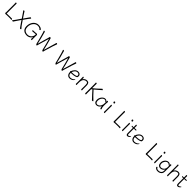

<svg xmlns="http://www.w3.org/2000/svg" viewBox="1323 -4626 8714 8714"><g transform="rotate(45 5679.5 -269.0)"><path d="M166 -51Q281 -56 358 -56H458Q482 -56 495 -57H496Q509 -57 518 -40.5Q527 -24 527 -10.5Q527 3 518 3H516Q477 -3 413 -3H372Q192 -3 142 7H139Q126 7 113.5 -10Q101 -27 101 -35.5Q101 -44 104.5 -51Q108 -58 108 -70V-589L105 -695Q105 -705 120.5 -705Q136 -705 152 -697.5Q168 -690 168 -677L166 -588Z M849 -319Q826 -285 794.5 -239Q763 -193 731 -145.5Q699 -98 673 -59.5Q647 -21 635 -1Q627 10 608 10Q589 10 574.5 4.5Q560 -1 560 -11Q560 -17 588 -47Q616 -77 651 -129.5Q686 -182 816 -369Q665 -594 641 -625.5Q617 -657 608 -666.5Q599 -676 599 -684.5Q599 -693 614 -699.5Q629 -706 645 -706Q661 -706 666 -696.5Q671 -687 686.5 -662Q702 -637 723 -605Q744 -573 766 -539.5Q788 -506 807 -477Q826 -448 838.5 -430Q851 -412 851 -411Q991 -606 1049 -693Q1054 -699 1066 -699Q1078 -699 1094.5 -689.5Q1111 -680 1111 -672Q1111 -664 1104 -657Q1056 -609 884 -362Q1006 -179 1045 -130Q1093 -66 1134 -26Q1138 -22 1138 -15Q1138 -8 1122.5 0.5Q1107 9 1092 9Q1077 9 1069 0Q972 -131 912.5 -222Q853 -313 849 -319Z M1767 -16V-17Q1772 -74 1772 -149Q1749 -93 1706.5 -56.5Q1664 -20 1614 -2.5Q1564 15 1518 15Q1324 15 1246 -114Q1205 -182 1205 -280Q1205 -378 1231 -452.5Q1257 -527 1304 -585.5Q1351 -644 1415 -677.5Q1479 -711 1546 -711Q1710 -711 1778 -627Q1782 -623 1782 -612.5Q1782 -602 1770.5 -588.5Q1759 -575 1748.5 -575Q1738 -575 1735 -580Q1723 -602 1693 -623Q1640 -659 1567 -659Q1435 -659 1349 -551Q1263 -443 1263 -295Q1263 -117 1385 -64Q1442 -38 1501 -38Q1611 -38 1687 -106Q1771 -184 1771 -312Q1771 -317 1765 -317L1646 -309Q1625 -308 1571 -301H1568Q1555 -301 1543.5 -317Q1532 -333 1532 -345Q1532 -357 1543 -357H1557Q1601 -357 1627 -359L1751 -366Q1759 -367 1768 -368.5Q1777 -370 1785 -370Q1793 -370 1803 -362Q1830 -342 1830 -332Q1830 -322 1827.5 -317.5Q1825 -313 1825 -302V-97Q1825 -89 1825.5 -71Q1826 -53 1826.5 -35Q1827 -17 1827 -6Q1827 5 1811 5Q1795 5 1781 -1.5Q1767 -8 1767 -16Z M1911 -690Q1911 -704 1931 -704Q1974 -704 1978 -685L1992 -631Q2065 -384 2132 -73Q2191 -290 2240.5 -458Q2290 -626 2293 -640.5Q2296 -655 2297 -670Q2297 -688 2327 -688Q2342 -688 2356.5 -682Q2371 -676 2372.5 -665Q2374 -654 2376 -647Q2378 -640 2392 -592Q2471 -318 2524 -72Q2581 -278 2636 -455.5Q2691 -633 2708 -700Q2711 -709 2724 -709Q2737 -709 2753.5 -698.5Q2770 -688 2770 -675Q2770 -671 2764 -657Q2715 -542 2579 -80Q2575 -64 2571 -45Q2567 -26 2561.5 -5.5Q2556 15 2538.5 15Q2521 15 2504.5 0Q2488 -15 2480 -46Q2412 -341 2338 -595Q2283 -420 2246.5 -290.5Q2210 -161 2196 -112.5Q2182 -64 2178 -46.5Q2174 -29 2167 -7Q2161 14 2144.5 14Q2128 14 2112.5 -2Q2097 -18 2091.5 -39.5Q2086 -61 2075 -104.5Q2064 -148 2049 -210Q2031 -285 1984 -457Q1937 -629 1912 -685Q1911 -687 1911 -690Z M3141 -690Q3141 -704 3161 -704Q3204 -704 3208 -685L3222 -631Q3295 -384 3362 -73Q3421 -290 3470.5 -458Q3520 -626 3523 -640.5Q3526 -655 3527 -670Q3527 -688 3557 -688Q3572 -688 3586.5 -682Q3601 -676 3602.5 -665Q3604 -654 3606 -647Q3608 -640 3622 -592Q3701 -318 3754 -72Q3811 -278 3866 -455.5Q3921 -633 3938 -700Q3941 -709 3954 -709Q3967 -709 3983.5 -698.5Q4000 -688 4000 -675Q4000 -671 3994 -657Q3945 -542 3809 -80Q3805 -64 3801 -45Q3797 -26 3791.5 -5.5Q3786 15 3768.5 15Q3751 15 3734.5 0Q3718 -15 3710 -46Q3642 -341 3568 -595Q3513 -420 3476.5 -290.5Q3440 -161 3426 -112.5Q3412 -64 3408 -46.5Q3404 -29 3397 -7Q3391 14 3374.5 14Q3358 14 3342.5 -2Q3327 -18 3321.5 -39.5Q3316 -61 3305 -104.5Q3294 -148 3279 -210Q3261 -285 3214 -457Q3167 -629 3142 -685Q3141 -687 3141 -690Z M4127 -201V-198Q4127 -116 4164.5 -75Q4202 -34 4260 -34Q4318 -34 4371.5 -57.5Q4425 -81 4465 -124Q4477 -137 4485.5 -137Q4494 -137 4494 -127.5Q4494 -118 4479 -95Q4464 -72 4435 -46Q4362 16 4253 16Q4202 16 4161.5 -9.5Q4121 -35 4097 -82.5Q4073 -130 4073 -195V-210Q4052 -224 4052 -240Q4052 -252 4066 -252Q4080 -252 4080 -253Q4093 -331 4165 -407.5Q4237 -484 4328 -484Q4389 -484 4425 -463Q4492 -424 4492 -340Q4492 -311 4485 -292Q4478 -273 4457.5 -259.5Q4437 -246 4395 -233Q4290 -201 4139 -201ZM4155 -250Q4284 -250 4372 -276Q4427 -292 4434 -312Q4438 -323 4438 -341Q4438 -385 4409 -410.5Q4380 -436 4335 -436Q4256 -436 4200.5 -372.5Q4145 -309 4134 -250Z M4990 -17 4992 -105V-294Q4992 -382 4958 -414Q4938 -432 4901.5 -432Q4865 -432 4828 -417Q4708 -368 4702 -198Q4701 -149 4700 -105V-91Q4700 -91 4703 1Q4703 10 4689 10Q4675 10 4659.5 2.5Q4644 -5 4644 -17L4646 -105V-365L4643 -472Q4643 -481 4657.5 -481Q4672 -481 4687 -473.5Q4702 -466 4702 -456V-428Q4702 -411 4701.5 -392Q4701 -373 4701 -359Q4739 -437 4824 -470Q4863 -484 4906 -484Q5046 -484 5046 -298V-105L5049 1Q5049 10 5035 10Q5021 10 5005.5 2.5Q4990 -5 4990 -17Z M5246 -17 5248 -112V-589L5245 -695Q5245 -705 5260.5 -705Q5276 -705 5292 -697.5Q5308 -690 5308 -677L5306 -588V-396Q5358 -436 5472.5 -537Q5587 -638 5647 -702Q5650 -706 5661 -706Q5672 -706 5690 -695Q5708 -684 5708 -677Q5708 -670 5705 -667Q5690 -654 5670 -638Q5650 -622 5578.5 -557.5Q5507 -493 5393 -400Q5450 -332 5576.5 -201Q5703 -70 5757 -25Q5761 -22 5761 -17Q5761 -8 5745.5 0Q5730 8 5711 8Q5692 8 5684 -2Q5663 -30 5641 -52Q5611 -83 5510.5 -190.5Q5410 -298 5351 -367Q5326 -347 5306 -332V-111L5309 1Q5309 11 5293.5 11Q5278 11 5262 3.5Q5246 -4 5246 -17Z M6257 -457Q6244 -368 6244 -196Q6244 -89 6279 -34Q6281 -30 6281 -23Q6281 -16 6270.5 -2.5Q6260 11 6248 11Q6226 11 6209.5 -39.5Q6193 -90 6191 -126Q6155 -53 6099.5 -18.5Q6044 16 5979.5 16Q5915 16 5871.5 -32.5Q5828 -81 5828 -175Q5828 -298 5906 -393Q5942 -436 5985.5 -460Q6029 -484 6069.5 -484Q6110 -484 6143.5 -466Q6177 -448 6193 -410Q6195 -456 6195 -475Q6195 -484 6210.5 -484Q6226 -484 6241.5 -477Q6257 -470 6257 -459ZM6193 -386Q6188 -376 6178.5 -376Q6169 -376 6166 -380Q6129 -436 6069 -436Q6041 -436 6007.5 -416.5Q5974 -397 5946 -362Q5885 -286 5885 -180Q5885 -103 5914 -68.5Q5943 -34 5990 -34Q6037 -34 6082.5 -66Q6128 -98 6160 -160Q6192 -222 6192 -334Q6192 -361 6193 -386Z M6433 -655Q6433 -696 6471 -696Q6488 -696 6503 -678.5Q6518 -661 6518 -641Q6518 -602 6481 -602Q6462 -602 6447.5 -619.5Q6433 -637 6433 -655ZM6447 -17 6449 -105V-368L6446 -475Q6446 -483 6460.5 -483Q6475 -483 6490.5 -475.5Q6506 -468 6506 -457L6504 -368V-105L6507 1Q6507 9 6493 9Q6479 9 6463 1.5Q6447 -6 6447 -17Z M7124 -51Q7239 -56 7316 -56H7416Q7440 -56 7453 -57H7454Q7467 -57 7476 -40.5Q7485 -24 7485 -10.5Q7485 3 7476 3H7474Q7435 -3 7371 -3H7330Q7150 -3 7100 7H7097Q7084 7 7071.5 -10Q7059 -27 7059 -35.5Q7059 -44 7062.5 -51Q7066 -58 7066 -70V-589L7063 -695Q7063 -705 7078.5 -705Q7094 -705 7110 -697.5Q7126 -690 7126 -677L7124 -588Z M7593 -655Q7593 -696 7631 -696Q7648 -696 7663 -678.5Q7678 -661 7678 -641Q7678 -602 7641 -602Q7622 -602 7607.5 -619.5Q7593 -637 7593 -655ZM7607 -17 7609 -105V-368L7606 -475Q7606 -483 7620.5 -483Q7635 -483 7650.5 -475.5Q7666 -468 7666 -457L7664 -368V-105L7667 1Q7667 9 7653 9Q7639 9 7623 1.5Q7607 -6 7607 -17Z M7944 -617 7942 -528V-478L7972 -479Q8008 -481 8048 -485H8049Q8061 -485 8070 -472.5Q8079 -460 8079 -448.5Q8079 -437 8069 -437H8031Q8003 -437 7983 -436L7942 -434V-108Q7942 -66 7950 -52Q7958 -38 7980 -38Q8020 -38 8084 -89Q8096 -97 8104 -97Q8112 -97 8112 -88.5Q8112 -80 8100 -63Q8088 -46 8068 -28Q8021 16 7972.5 16Q7924 16 7906 -15.5Q7888 -47 7888 -110V-432H7884Q7862 -431 7841 -430L7820 -428Q7807 -428 7798 -441.5Q7789 -455 7789 -465Q7789 -475 7799 -475H7888V-528L7886 -635Q7886 -644 7900 -644Q7914 -644 7929 -636.5Q7944 -629 7944 -617Z M8246 -201V-198Q8246 -116 8283.5 -75Q8321 -34 8379 -34Q8437 -34 8490.5 -57.5Q8544 -81 8584 -124Q8596 -137 8604.5 -137Q8613 -137 8613 -127.5Q8613 -118 8598 -95Q8583 -72 8554 -46Q8481 16 8372 16Q8321 16 8280.5 -9.5Q8240 -35 8216 -82.5Q8192 -130 8192 -195V-210Q8171 -224 8171 -240Q8171 -252 8185 -252Q8199 -252 8199 -253Q8212 -331 8284 -407.5Q8356 -484 8447 -484Q8508 -484 8544 -463Q8611 -424 8611 -340Q8611 -311 8604 -292Q8597 -273 8576.5 -259.5Q8556 -246 8514 -233Q8409 -201 8258 -201ZM8274 -250Q8403 -250 8491 -276Q8546 -292 8553 -312Q8557 -323 8557 -341Q8557 -385 8528 -410.5Q8499 -436 8454 -436Q8375 -436 8319.5 -372.5Q8264 -309 8253 -250Z M9187 -51Q9302 -56 9379 -56H9479Q9503 -56 9516 -57H9517Q9530 -57 9539 -40.5Q9548 -24 9548 -10.5Q9548 3 9539 3H9537Q9498 -3 9434 -3H9393Q9213 -3 9163 7H9160Q9147 7 9134.5 -10Q9122 -27 9122 -35.5Q9122 -44 9125.5 -51Q9129 -58 9129 -70V-589L9126 -695Q9126 -705 9141.5 -705Q9157 -705 9173 -697.5Q9189 -690 9189 -677L9187 -588Z M9656 -655Q9656 -696 9694 -696Q9711 -696 9726 -678.5Q9741 -661 9741 -641Q9741 -602 9704 -602Q9685 -602 9670.5 -619.5Q9656 -637 9656 -655ZM9670 -17 9672 -105V-368L9669 -475Q9669 -483 9683.5 -483Q9698 -483 9713.5 -475.5Q9729 -468 9729 -457L9727 -368V-105L9730 1Q9730 9 9716 9Q9702 9 9686 1.5Q9670 -6 9670 -17Z M10321 -457Q10317 -381 10317 -358V-50Q10317 22 10283.5 72Q10250 122 10194.5 147.5Q10139 173 10078.5 173Q10018 173 9983 158.5Q9948 144 9928.5 125Q9909 106 9901 90.5Q9893 75 9893 74Q9893 61 9905 48Q9917 35 9927 35Q9937 35 9941 45Q9960 87 9990.5 104.5Q10021 122 10073 122Q10185 122 10237 46Q10263 7 10263 -51V-134Q10223 -64 10168.5 -36.5Q10114 -9 10060 -9Q9982 -9 9935.5 -60.5Q9889 -112 9889 -213Q9889 -314 9960 -398Q9993 -437 10036.5 -460.5Q10080 -484 10125 -484Q10227 -484 10263 -407L10262 -475Q10262 -484 10276.5 -484Q10291 -484 10306 -476.5Q10321 -469 10321 -458ZM10263 -390Q10254 -375 10245.5 -375Q10237 -375 10233 -380Q10191 -435 10123 -435Q10055 -435 10000 -363.5Q9945 -292 9945 -211.5Q9945 -131 9976.5 -95Q10008 -59 10053 -59Q10144 -59 10213 -134Q10261 -188 10263 -270Z M10905 -105 10908 1Q10908 10 10893.5 10Q10879 10 10864 2.5Q10849 -5 10849 -16V-17Q10850 -25 10850 -44L10851 -115V-293Q10851 -382 10817 -413Q10798 -431 10761 -431Q10724 -431 10687 -416Q10579 -372 10565 -228Q10561 -194 10560.5 -161.5Q10560 -129 10559 -105V-89Q10559 -59 10562 1Q10562 10 10548 10Q10534 10 10518.5 2.5Q10503 -5 10503 -17L10505 -115V-590L10502 -697Q10502 -706 10516.5 -706Q10531 -706 10546 -698.5Q10561 -691 10561 -679L10559 -580V-358Q10597 -436 10683 -468Q10722 -483 10765 -483Q10905 -483 10905 -297Z M11175 -617 11173 -528V-478L11203 -479Q11239 -481 11279 -485H11280Q11292 -485 11301 -472.5Q11310 -460 11310 -448.5Q11310 -437 11300 -437H11262Q11234 -437 11214 -436L11173 -434V-108Q11173 -66 11181 -52Q11189 -38 11211 -38Q11251 -38 11315 -89Q11327 -97 11335 -97Q11343 -97 11343 -88.5Q11343 -80 11331 -63Q11319 -46 11299 -28Q11252 16 11203.5 16Q11155 16 11137 -15.5Q11119 -47 11119 -110V-432H11115Q11093 -431 11072 -430L11051 -428Q11038 -428 11029 -441.5Q11020 -455 11020 -465Q11020 -475 11030 -475H11119V-528L11117 -635Q11117 -644 11131 -644Q11145 -644 11160 -636.5Q11175 -629 11175 -617Z"/></g></svg>

Font: LXGW WenKai Lite Light
Style: Regular
Weight: 300
Designer: LXGW / Fontworks Inc.
Foundry: LXGW / Fontworks Inc.
Version: Version 1.511; March 25, 2025